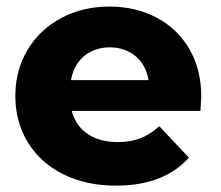

<svg xmlns="http://www.w3.org/2000/svg" viewBox="-20 -569 686 597"><path d="M27.7 -270.4Q27.7 -350.7 65.7 -414.1Q103.8 -477.4 170.5 -513Q237.2 -548.6 320.3 -548.6Q400.7 -548.6 465.6 -514.9Q530.6 -481.2 568.2 -417.7Q605.8 -354.1 605.8 -268.7Q605.3 -258.3 603.2 -224.1H170.2V-319.8H510.8L444 -292.1Q444 -330.2 429 -359.7Q414 -389.1 385.7 -405.4Q357.3 -421.7 321.4 -421.7Q285 -421.7 256.9 -405.4Q228.9 -389.1 213.7 -359.4Q198.4 -329.8 198.4 -290.8V-263.9Q198.4 -222.2 216.4 -191.2Q234.4 -160.2 267.6 -143.7Q300.7 -127.2 345.7 -127.2Q386.1 -127.2 416.4 -138.9Q446.7 -150.6 475.2 -176.6L567.4 -78.9Q529.2 -35.8 472.4 -13.8Q415.7 8.2 340.4 8.2Q247.2 8.2 176.2 -27.4Q105.2 -63 66.4 -126.7Q27.7 -190.3 27.7 -270.4Z"/></svg>

Font: iiserrat Thin
Style: Regular
Weight: 100
Designer: Akira Ohta
Foundry: Akira Ohta
Version: Version 1.200;Glyphs 3.3.1 (3343)